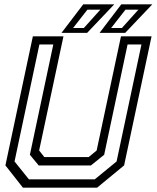

<svg xmlns="http://www.w3.org/2000/svg" viewBox="-20 -868 724 888"><path d="M86 0 5 -103 132 -700H273.5L161 -172L185 -141.5H390L427 -172L539.5 -700H681L554 -103L429 0ZM113.8 -38.5H418.2L519.2 -121.2L634.2 -662.2H570L461.8 -152.2L400.5 -102.8H159L118.2 -152.2L226.5 -662.2H162.2L47.2 -121.2ZM440.5 -716 541 -848H684.5L559 -716ZM318 -738.5H367.8L444 -823.2H384.2ZM264.5 -716 365 -848H508.5L383 -716ZM494 -738.5H543.8L620 -823.2H560.2Z"/></svg>

Font: Tourney Thin
Style: Italic
Weight: 100
Italic angle: -12°
Designer: Tyler Finck
Foundry: Etcetera Type Co
Version: Version 1.015